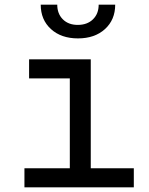

<svg xmlns="http://www.w3.org/2000/svg" viewBox="-20 -805 640 825"><path d="M85 0V-82H280V-468H105V-550H370V-82H555V0ZM315 -640Q243 -640 199 -680Q155 -720 155 -785H226Q226 -746 250 -722Q274 -698 314 -698Q355 -698 379.5 -722Q404 -746 404 -785H475Q475 -720 431 -680Q387 -640 315 -640Z"/></svg>

Font: JetBrainsMonoNL NF
Style: Regular
Weight: 400
Designer: Philipp Nurullin, Konstantin Bulenkov
Foundry: JetBrains
Version: Version 2.304; ttfautohint (v1.8.4.7-5d5b);Nerd Fonts 3.2.1